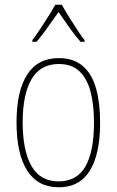

<svg xmlns="http://www.w3.org/2000/svg" viewBox="-20 -783 495 813"><path d="M404 -264Q404 -131 360.5 -60.5Q317 10 229 10Q140 10 95 -61Q50 -132 50 -265Q50 -397 95 -467Q140 -537 229 -537Q292 -537 331 -503Q370 -469 387 -407.5Q404 -346 404 -264ZM76 -265Q76 -146 113 -80.5Q150 -15 228 -15Q306 -15 342 -78.5Q378 -142 378 -265Q378 -339 363.5 -394.5Q349 -450 316.5 -481Q284 -512 229 -512Q151 -512 113.5 -447.5Q76 -383 76 -265ZM242 -763Q254 -740 273 -710Q292 -680 310 -652.5Q328 -625 338 -613V-606H321Q298 -632 273 -667.5Q248 -703 228 -732Q208 -704 182.5 -668Q157 -632 135 -606H117V-613Q130 -630 148 -657Q166 -684 184 -712.5Q202 -741 214 -763Z"/></svg>

Font: Noto Sans Lao Looped Condensed Thin
Style: Regular
Weight: 100
Width: 3
Designer: Mark Frömberg, Ben Mitchell
Foundry: The Fontpad Ltd
Version: Version 1.002; ttfautohint (v1.8.4.7-5d5b)